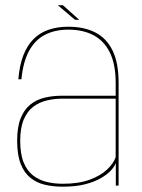

<svg xmlns="http://www.w3.org/2000/svg" viewBox="-20 -698 533 722"><path d="M215.5 4Q265 4 300.8 -5.2Q336.5 -14.5 360.5 -28.8Q384.5 -43 398 -58Q411.5 -73 415.5 -85V0H426V-387Q426 -462 403.2 -508.2Q380.5 -554.5 338.2 -576Q296 -597.5 237 -597.5Q196.5 -597.5 163.8 -586.5Q131 -575.5 107 -552Q83 -528.5 68.2 -491Q53.5 -453.5 49 -400H60.5Q67 -466 89.5 -507Q112 -548 149.2 -567.2Q186.5 -586.5 237 -586.5Q292 -586.5 331.8 -565.5Q371.5 -544.5 393.2 -500.2Q415 -456 415 -386V-338H212.5Q178.5 -338 148 -330.8Q117.5 -323.5 94.2 -305Q71 -286.5 57.8 -253.5Q44.5 -220.5 44.5 -168.5Q44.5 -115.5 57.8 -81.8Q71 -48 94.5 -29.2Q118 -10.5 149 -3.2Q180 4 215.5 4ZM216 -7Q184 -7 155.2 -14Q126.5 -21 104 -38.5Q81.5 -56 68.8 -87.5Q56 -119 56 -168.5Q56 -217 69.2 -248.2Q82.5 -279.5 105 -296.5Q127.5 -313.5 155.8 -320.2Q184 -327 214 -327H415V-107Q407.5 -84.5 383.5 -61.2Q359.5 -38 318 -22.5Q276.5 -7 216 -7ZM262 -623.5H278L216.5 -678.5H197.5Z"/></svg>

Font: Anybody Thin
Style: Regular
Weight: 100
Designer: Tyler Finck
Foundry: Etcetera Type Company
Version: Version 1.114;gftools[0.9.25]